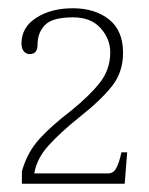

<svg xmlns="http://www.w3.org/2000/svg" viewBox="-20 -730 360 465"><path d="M33 -315Q46 -361 75 -393Q104 -425 151 -461Q197 -498 222 -530Q247 -562 247 -603Q247 -636 223.5 -662Q200 -688 157 -688Q107 -688 89 -669.5Q71 -651 71 -622Q71 -599 52 -599Q43 -599 37.5 -606Q32 -613 32 -625Q32 -664 68 -687Q104 -710 156 -710Q210 -710 244 -683Q278 -656 278 -602Q278 -555 251 -521Q224 -487 172 -446Q126 -409 97.5 -377.5Q69 -346 63 -310H242Q255 -310 262 -323.5Q269 -337 274 -361H288L282 -285H33Z"/></svg>

Font: Taviraj Thin
Style: Regular
Weight: 100
Designer: Katatrad Team
Foundry: CadsonDemak
Version: Version 1.030